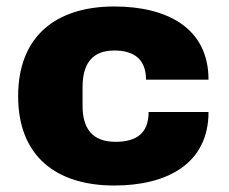

<svg xmlns="http://www.w3.org/2000/svg" viewBox="-20 -561 707 593"><path d="M333 12C494 12 624 -54 624 -215H439C439 -150 402 -123 337 -123C264 -123 235 -165 235 -235V-292C235 -362 263 -405 333 -405C395 -405 431 -377 431 -315H624C624 -476 494 -541 333 -541C153 -541 36 -449 36 -264C36 -79 153 12 333 12Z"/></svg>

Font: Archivo Black
Style: Regular
Weight: 900
Designer: Hector Gatti
Foundry: Omnibus-Type
Version: Version 2.001